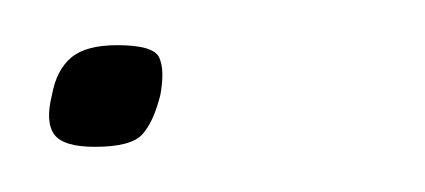

<svg xmlns="http://www.w3.org/2000/svg" viewBox="-20 -59 188 85"><path d="M51 -17Q48 -5 43 0.5Q38 6 22 6Q8 6 4 0.5Q0 -5 3 -17Q5 -28 11.5 -33.5Q18 -39 32 -39Q48 -39 50.5 -33.5Q53 -28 51 -17Z"/></svg>

Font: Glory Thin
Style: Italic
Weight: 100
Italic angle: -12°
Designer: Robert Leuschke
Foundry: Robert Leuschke
Version: Version 1.011